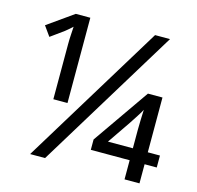

<svg xmlns="http://www.w3.org/2000/svg" viewBox="-104 -823 953 931"><g transform="rotate(15 372.5 -357.0)"><path d="M126 0 562 -714H637L201 0ZM166 -562Q166 -588 167.5 -609Q169 -630 170 -651Q160 -642 148 -631.5Q136 -621 123 -612L69 -573L34 -622L164 -714H237V-286H166ZM600 0V-96H405V-148L602 -431H675V-156H736V-96H675V0ZM475 -156H600V-249Q600 -270 601 -298Q602 -326 603 -350Q598 -339 582 -314.5Q566 -290 555 -273Z"/></g></svg>

Font: Noto Sans Historical
Style: Regular
Weight: 400
Designer: Monotype Design Team
Foundry: Monotype Imaging Inc.
Version: Version 2.013; ttfautohint (v1.8.4.7-5d5b)